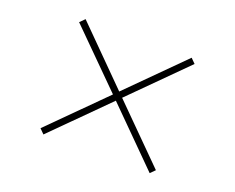

<svg xmlns="http://www.w3.org/2000/svg" viewBox="-103 -865 1206 985"><g transform="rotate(20 500.0 -372.0)"><path d="M790 -57 815 -82 525 -372 815 -662 790 -687 500 -397 211 -687 185 -661 475 -372 185 -82 210 -57 500 -347Z"/></g></svg>

Font: Noto Sans CJK HK Thin
Style: Regular
Weight: 100
Designer: Ryoko NISHIZUKA 西塚涼子 (kana, bopomofo & ideographs); Paul D. Hunt (Latin, Greek & Cyrillic); Sandoll Communications 산돌커뮤니
Foundry: Adobe
Version: Version 2.004;hotconv 1.0.118;makeotfexe 2.5.65603